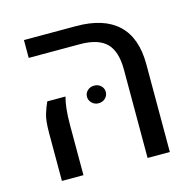

<svg xmlns="http://www.w3.org/2000/svg" viewBox="-89 -666 766 757"><g transform="rotate(-15 294.0 -287.5)"><path d="M422.9 0V-360.8Q422.9 -435.5 389.2 -469Q355.5 -502.4 280.8 -502.4H72.3V-575.2H285.2Q397.9 -575.2 455.8 -520.8Q513.7 -466.3 513.7 -358.4V0ZM73.2 0V-196.3Q73.2 -246.6 81.5 -272.9Q89.8 -299.3 98.6 -317.9H172.9Q167 -295.9 164.1 -268.8Q161.1 -241.7 161.1 -202.1V0ZM292.5 -258.3Q276.4 -258.3 265.4 -269.3Q254.4 -280.3 254.4 -294.4Q254.4 -309.6 265.4 -319.8Q276.4 -330.1 292.5 -330.1Q309.1 -330.1 320.1 -319.8Q331.1 -309.6 331.1 -294.4Q331.1 -279.3 320.1 -268.8Q309.1 -258.3 292.5 -258.3Z"/></g></svg>

Font: Heebo
Style: Regular
Weight: 400
Designer: Oded Ezer
Foundry: Ezer Type House
Version: Version 3.100